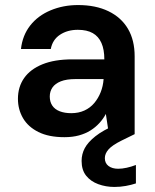

<svg xmlns="http://www.w3.org/2000/svg" viewBox="-20 -531 612 760"><path d="M235 12Q173 12 132 -8.5Q91 -29 71 -63.5Q51 -98 51 -140Q51 -187 75.5 -222Q100 -257 148 -276.5Q196 -296 266 -296H393Q393 -335 381.5 -361Q370 -387 347 -400Q324 -413 288 -413Q247 -413 217.5 -393.5Q188 -374 181 -337H63Q69 -391 99.5 -430Q130 -469 180 -490Q230 -511 289 -511Q359 -511 409.5 -486.5Q460 -462 486.5 -417Q513 -372 513 -308V0H411L399 -80Q389 -61 373.5 -44Q358 -27 338 -14.5Q318 -2 292.5 5Q267 12 235 12ZM262 -83Q291 -83 314 -93.5Q337 -104 353 -123Q369 -142 378.5 -166Q388 -190 390 -217V-218H279Q243 -218 220.5 -209Q198 -200 187.5 -184.5Q177 -169 177 -149Q177 -128 187 -113Q197 -98 216.5 -90.5Q236 -83 262 -83ZM433 209Q399 209 369 198Q339 187 321 164.5Q303 142 303 106Q303 79 315.5 55.5Q328 32 357.5 8.5Q387 -15 438 -37L486 -57L513 0L460 26Q424 44 409.5 60.5Q395 77 395 95Q395 115 409.5 126Q424 137 448 137Q463 137 481.5 133Q500 129 518 122V195Q500 201 478 205Q456 209 433 209Z"/></svg>

Font: DM Sans 20pt SemiBold
Style: Regular
Weight: 600
Version: Version 4.004;gftools[0.9.30]